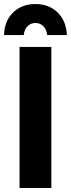

<svg xmlns="http://www.w3.org/2000/svg" viewBox="-20 -933 353 953"><path d="M77 -700H235V0H77ZM0 -759Q2 -829 45 -871Q88 -913 156 -913Q223 -913 266 -871Q309 -829 312 -759H214Q212 -785 196 -802Q180 -819 156 -819Q132 -819 116 -802Q100 -785 98 -759Z"/></svg>

Font: Montserrat SemiBold
Style: Regular
Weight: 600
Designer: Julieta Ulanovsky
Foundry: Julieta Ulanovsky
Version: Version 6.001